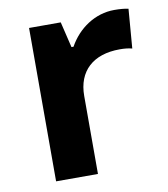

<svg xmlns="http://www.w3.org/2000/svg" viewBox="-68 -614 590 673"><g transform="rotate(-10 227.0 -278.0)"><path d="M382.8 -556.2C314.9 -556.2 253.9 -515.1 220.2 -454.1H212.9L190.9 -545.9H78.1V0H227.1V-277.8C227.1 -365.7 282.7 -417 377.9 -417C395 -417 409.7 -415.5 421.9 -412.1L433.1 -551.8C419.9 -554.7 402.8 -556.2 382.8 -556.2Z"/></g></svg>

Font: Open Sans bold
Style: Bold
Weight: 700
Foundry: Ascender Corporation
Version: Version 1.100;PS 001.100;hotconv 1.0.88;makeotf.lib2.5.64775